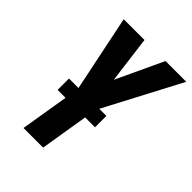

<svg xmlns="http://www.w3.org/2000/svg" viewBox="-210 -845 955 955"><g transform="rotate(45 267.5 -367.5)"><path d="M125 0 179 -328 95 -735H241L273 -487L389 -735H535L315 -317L263 0ZM374 -254H111V-334H374Z"/></g></svg>

Font: Iosevka Heavy Oblique
Style: Regular
Weight: 900
Italic angle: -9°
Monospace: yes
Designer: Belleve Invis
Foundry: Belleve Invis
Version: Version 32.5.0; ttfautohint (v1.8.4)